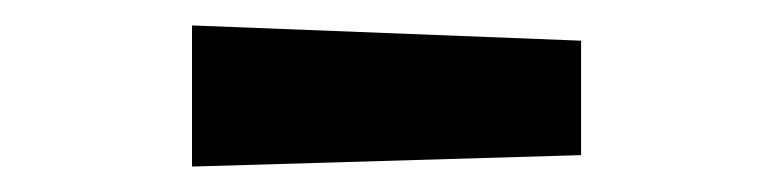

<svg xmlns="http://www.w3.org/2000/svg" viewBox="-20 -741 610 151"><path d="M131 -721 437 -709V-619L131 -610Z"/></svg>

Font: Suez One
Style: Regular
Weight: 400
Designer: Michal Sahar
Foundry: Hagilda
Version: Version 1.001